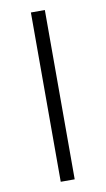

<svg xmlns="http://www.w3.org/2000/svg" viewBox="-83 -752 437 794"><g transform="rotate(-10 135.5 -355.5)"><path d="M164.6 0H106V-710.9H164.6Z"/></g></svg>

Font: Franko
Style: Light
Weight: 300
Designer: Google
Version: Version 1.200310; 2013